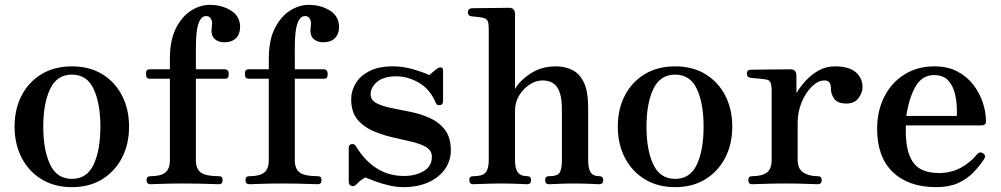

<svg xmlns="http://www.w3.org/2000/svg" viewBox="-20 -758 4117 790"><path d="M276 12Q204 12 151 -20.5Q98 -53 69 -109Q40 -165 40 -237Q40 -309 69 -365Q98 -421 151 -453Q204 -485 276 -485Q348 -485 400.5 -453Q453 -421 482 -365Q511 -309 511 -237Q511 -165 482 -109Q453 -53 400.5 -20.5Q348 12 276 12ZM276 -22Q338 -22 365.5 -81.5Q393 -141 393 -237Q393 -332 365.5 -391.5Q338 -451 276 -451Q214 -451 186 -391.5Q158 -332 158 -237Q158 -141 186 -81.5Q214 -22 276 -22Z M599 0Q583 0 583 -17Q583 -33 599 -33Q641 -33 660 -48Q679 -63 679 -99V-434H597Q581 -434 581 -450V-458Q581 -473 597 -473H679V-516Q679 -593 704 -642Q729 -691 766.5 -714.5Q804 -738 843 -738Q893 -738 930.5 -714.5Q968 -691 968 -647Q968 -618 951 -601Q934 -584 902 -584Q877 -584 861.5 -599.5Q846 -615 852 -652Q855 -671 846.5 -683Q838 -695 821 -691Q805 -687 795.5 -658Q786 -629 786 -558V-473H906Q912 -473 916.5 -468.5Q921 -464 921 -458V-450Q921 -434 906 -434H786V-99Q786 -63 806.5 -48Q827 -33 881 -33Q896 -33 896 -17Q896 0 881 0Q874 0 848.5 -1Q823 -2 791.5 -2.5Q760 -3 732 -3Q708 -3 679.5 -2.5Q651 -2 628.5 -1Q606 0 599 0Z M1006 0Q990 0 990 -17Q990 -33 1006 -33Q1048 -33 1067 -48Q1086 -63 1086 -99V-434H1004Q988 -434 988 -450V-458Q988 -473 1004 -473H1086V-516Q1086 -593 1111 -642Q1136 -691 1173.5 -714.5Q1211 -738 1250 -738Q1300 -738 1337.5 -714.5Q1375 -691 1375 -647Q1375 -618 1358 -601Q1341 -584 1309 -584Q1284 -584 1268.5 -599.5Q1253 -615 1259 -652Q1262 -671 1253.5 -683Q1245 -695 1228 -691Q1212 -687 1202.5 -658Q1193 -629 1193 -558V-473H1313Q1319 -473 1323.5 -468.5Q1328 -464 1328 -458V-450Q1328 -434 1313 -434H1193V-99Q1193 -63 1213.5 -48Q1234 -33 1288 -33Q1303 -33 1303 -17Q1303 0 1288 0Q1281 0 1255.5 -1Q1230 -2 1198.5 -2.5Q1167 -3 1139 -3Q1115 -3 1086.5 -2.5Q1058 -2 1035.5 -1Q1013 0 1006 0Z M1640 12Q1610 12 1579 4.5Q1548 -3 1522.5 -12.5Q1497 -22 1484 -28Q1470 -21 1462 -14Q1454 -7 1446 1Q1436 11 1425.5 7Q1415 3 1415 -11V-150Q1415 -163 1426.5 -165Q1438 -167 1444 -157Q1519 -34 1642 -34Q1690 -34 1723.5 -54Q1757 -74 1757 -113Q1757 -139 1733 -153Q1709 -167 1671 -175.5Q1633 -184 1591 -194Q1549 -204 1511 -221Q1473 -238 1449 -268.5Q1425 -299 1425 -350Q1425 -384 1443.5 -415Q1462 -446 1500 -465.5Q1538 -485 1596 -485Q1640 -485 1682 -472.5Q1724 -460 1746 -449Q1752 -454 1761.5 -462Q1771 -470 1779 -476Q1788 -482 1795.5 -480.5Q1803 -479 1803 -466V-341Q1803 -328 1791 -325.5Q1779 -323 1774 -333Q1749 -392 1703 -418Q1657 -444 1611 -444Q1559 -444 1532 -421.5Q1505 -399 1505 -370Q1505 -346 1529 -333.5Q1553 -321 1590.5 -313.5Q1628 -306 1670 -297.5Q1712 -289 1749.5 -272Q1787 -255 1811 -223.5Q1835 -192 1835 -139Q1835 -97 1811 -62.5Q1787 -28 1743 -8Q1699 12 1640 12Z M1927 0Q1911 0 1911 -17Q1911 -33 1927 -33Q1965 -33 1978 -48Q1991 -63 1991 -99V-637Q1991 -665 1985.5 -673.5Q1980 -682 1966 -685Q1959 -687 1942.5 -688.5Q1926 -690 1919 -691Q1905 -693 1905 -707Q1905 -722 1920 -724Q1923 -724 1945 -724.5Q1967 -725 1994.5 -725Q2022 -725 2045 -725.5Q2068 -726 2074 -726Q2099 -726 2099 -700V-392Q2120 -428 2164.5 -456.5Q2209 -485 2267 -485Q2305 -485 2335 -470Q2365 -455 2382.5 -418.5Q2400 -382 2400 -316V-101Q2400 -64 2410.5 -48.5Q2421 -33 2446 -33Q2462 -33 2462 -17Q2462 0 2446 0Q2439 0 2421 -1Q2403 -2 2382 -2.5Q2361 -3 2343 -3Q2326 -3 2304 -2.5Q2282 -2 2264 -1Q2246 0 2238 0Q2223 0 2223 -17Q2223 -33 2238 -33Q2274 -33 2283 -48Q2292 -63 2292 -99V-308Q2292 -371 2272.5 -399Q2253 -427 2212 -427Q2185 -427 2159 -410Q2133 -393 2116 -365Q2099 -337 2099 -302V-101Q2099 -64 2111 -48.5Q2123 -33 2150 -33Q2165 -33 2165 -17Q2165 0 2150 0Q2143 0 2124 -1Q2105 -2 2083.5 -2.5Q2062 -3 2044 -3Q2027 -3 2002 -2.5Q1977 -2 1955.5 -1Q1934 0 1927 0Z M2758 12Q2686 12 2633 -20.5Q2580 -53 2551 -109Q2522 -165 2522 -237Q2522 -309 2551 -365Q2580 -421 2633 -453Q2686 -485 2758 -485Q2830 -485 2882.5 -453Q2935 -421 2964 -365Q2993 -309 2993 -237Q2993 -165 2964 -109Q2935 -53 2882.5 -20.5Q2830 12 2758 12ZM2758 -22Q2820 -22 2847.5 -81.5Q2875 -141 2875 -237Q2875 -332 2847.5 -391.5Q2820 -451 2758 -451Q2696 -451 2668 -391.5Q2640 -332 2640 -237Q2640 -141 2668 -81.5Q2696 -22 2758 -22Z M3074 0Q3059 0 3059 -17Q3059 -33 3074 -33Q3115 -33 3135 -48Q3155 -63 3155 -99V-385Q3155 -407 3150.5 -418Q3146 -429 3132 -431Q3127 -432 3113 -433.5Q3099 -435 3085.5 -436Q3072 -437 3067 -438Q3053 -441 3053 -454Q3053 -471 3068 -471Q3071 -471 3094.5 -471.5Q3118 -472 3147.5 -472Q3177 -472 3201.5 -472.5Q3226 -473 3232 -473Q3257 -473 3257 -447V-375Q3271 -399 3294 -424.5Q3317 -450 3347.5 -467.5Q3378 -485 3415 -485Q3473 -485 3501 -461Q3529 -437 3529 -399Q3529 -377 3512.5 -354.5Q3496 -332 3463 -332Q3426 -332 3412.5 -351.5Q3399 -371 3399 -390Q3399 -410 3393 -418.5Q3387 -427 3372 -427Q3346 -427 3320.5 -402Q3295 -377 3278.5 -337.5Q3262 -298 3262 -252V-101Q3262 -63 3285.5 -48Q3309 -33 3345 -33Q3361 -33 3361 -17Q3361 0 3345 0Q3335 0 3298.5 -1.5Q3262 -3 3208 -3Q3162 -3 3123.5 -1.5Q3085 0 3074 0Z M3832 12Q3718 12 3653.5 -50Q3589 -112 3589 -228Q3589 -301 3618 -359Q3647 -417 3700.5 -451Q3754 -485 3825 -485Q3879 -485 3919 -464Q3959 -443 3985 -409Q4011 -375 4024 -335.5Q4037 -296 4037 -258Q4037 -242 4017 -242H3707Q3705 -166 3720.5 -123Q3736 -80 3767 -63Q3798 -46 3842 -46Q3893 -46 3933.5 -68Q3974 -90 4000 -123Q4011 -136 4025 -127Q4039 -118 4029 -103Q4009 -73 3983.5 -47Q3958 -21 3921.5 -4.5Q3885 12 3832 12ZM3709 -281H3917Q3919 -329 3910.5 -367Q3902 -405 3881.5 -427Q3861 -449 3823 -449Q3775 -449 3748 -403.5Q3721 -358 3709 -281Z"/></svg>

Font: Zen Antique
Style: Regular
Weight: 400
Designer: Yoshimichi Ohira
Foundry: Positype
Version: Version 1.001